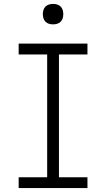

<svg xmlns="http://www.w3.org/2000/svg" viewBox="-20 -957 540 977"><path d="M75 0V-55H220V-680H75V-735H425V-680H280V-55H425V0ZM250 -833Q239 -833 229 -836Q219 -839 211.5 -846.5Q204 -854 201 -864Q198 -874 198 -885Q198 -896 201 -906Q204 -916 211.5 -923.5Q219 -931 229 -934Q239 -937 250 -937Q261 -937 271 -934Q281 -931 288.5 -923.5Q296 -916 299 -906Q302 -896 302 -885Q302 -874 299 -864Q296 -854 288.5 -846.5Q281 -839 271 -836Q261 -833 250 -833Z"/></svg>

Font: Iosevka SS18 Light
Style: Regular
Weight: 300
Monospace: yes
Designer: Belleve Invis
Foundry: Belleve Invis
Version: Version 25.1.1; ttfautohint (v1.8.4)